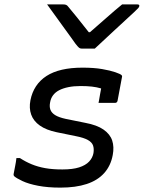

<svg xmlns="http://www.w3.org/2000/svg" viewBox="-20 -849 656 877"><path d="M413 -627Q398 -627 383 -627Q368 -627 353 -627Q346 -627 341 -631Q336 -635 325 -649Q319 -658 304 -678.5Q289 -699 269.5 -726Q250 -753 230.5 -780Q211 -807 195 -829Q214 -829 230 -829Q246 -829 265 -829Q276 -829 281.5 -827Q287 -825 292 -818Q303 -805 331.5 -770Q360 -735 402 -681L362 -702H415L366 -680Q427 -733 466.5 -768Q506 -803 538 -829H607Q611 -829 613 -828Q615 -827 616 -825Q617 -823 616 -820Q615 -816 611 -811.5Q607 -807 591 -792Q577 -779 552 -756Q527 -733 500 -708Q473 -683 449.5 -661Q426 -639 413 -627ZM357 -540Q409 -540 446.5 -533.5Q484 -527 507 -519Q530 -511 535 -506Q537 -504 537.5 -501.5Q538 -499 537 -496L517 -389Q516 -384 513 -381.5Q510 -379 505 -379Q486 -379 467.5 -379Q449 -379 430 -379L432 -389Q434 -404 437 -418Q440 -432 442 -445Q422 -451 399.5 -453.5Q377 -456 348 -456Q317 -456 292.5 -451Q268 -446 250.5 -437Q233 -428 222.5 -414Q212 -400 209 -382Q205 -363 210 -348.5Q215 -334 231.5 -323.5Q248 -313 280 -306L369 -288Q423 -278 453 -257Q483 -236 492.5 -207Q502 -178 495 -141Q486 -92 456 -58.5Q426 -25 376 -8.5Q326 8 256 8Q198 8 154 -0.5Q110 -9 82.5 -22Q55 -35 45 -44Q43 -46 42.5 -48Q42 -50 42 -53Q46 -75 49.5 -92Q53 -109 55 -127H71Q97 -110 125 -98.5Q153 -87 186.5 -81Q220 -75 265 -75Q312 -75 341.5 -84.5Q371 -94 387 -111Q403 -128 407 -150Q410 -170 405 -184.5Q400 -199 381.5 -209.5Q363 -220 327 -227L239 -245Q191 -255 162 -275.5Q133 -296 122.5 -325.5Q112 -355 119 -391Q126 -427 144.5 -455Q163 -483 192.5 -502Q222 -521 263 -530.5Q304 -540 357 -540Z"/></svg>

Font: Rec Mono Linear
Style: Italic
Weight: 400
Italic angle: -10°
Monospace: yes
Version: Version 1.085; ttfautohint (v1.8.4.7-5d5b)